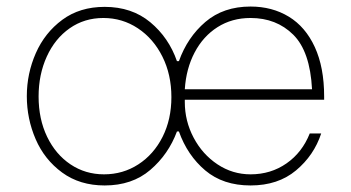

<svg xmlns="http://www.w3.org/2000/svg" viewBox="-20 -562 1073 587"><path d="M62 -268Q62 -337 89.5 -399.5Q117 -462 170.5 -501.5Q224 -541 300 -541Q383 -541 439.5 -494Q496 -447 521 -375H527Q553 -448 608 -495Q663 -542 746 -542Q812 -542 863 -511Q914 -480 942.5 -418Q971 -356 971 -267V-257H545V-250Q545 -192 572 -141Q599 -90 645 -59.5Q691 -29 746 -29Q808 -29 856 -62.5Q904 -96 927 -154H962Q940 -87 885 -41Q830 5 746 5Q662 5 607.5 -41Q553 -87 527 -160H521Q495 -90 439.5 -42.5Q384 5 300 5Q224 5 170 -34.5Q116 -74 89 -136.5Q62 -199 62 -268ZM504 -265Q504 -334 476.5 -389Q449 -444 401.5 -475.5Q354 -507 296 -507Q238 -507 193 -475.5Q148 -444 123 -389Q98 -334 98 -267Q98 -198 124 -144Q150 -90 195.5 -59.5Q241 -29 298 -29Q356 -29 403 -59.5Q450 -90 477 -143.5Q504 -197 504 -265ZM934 -289Q928 -405 876.5 -456Q825 -507 746 -507Q689 -507 645 -479Q601 -451 575 -401.5Q549 -352 545 -289Z"/></svg>

Font: Be Vietnam Thin
Style: Regular
Weight: 100
Designer: Gabriel Lam
Foundry: TypeRant
Version: Version 4.000